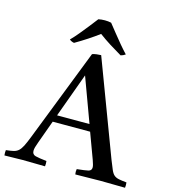

<svg xmlns="http://www.w3.org/2000/svg" viewBox="-153 -1011 986 1115"><g transform="rotate(15 340.5 -453.5)"><path d="M-22 1Q-24 -15 -22 -31Q6 -34 23 -38Q40 -42 52 -52.5Q64 -63 75 -84.5Q86 -106 101 -145L317 -699Q328 -703 343.5 -705Q359 -707 370 -707L585 -136Q599 -100 608 -79.5Q617 -59 628 -50Q639 -41 656 -37.5Q673 -34 703 -31Q705 -15 703 1Q668 1 631 0Q594 -1 557 -1Q519 -1 480.5 0Q442 1 404 1Q401 -14 404 -31Q453 -36 472 -40.5Q491 -45 491 -64Q491 -72 488 -82Q485 -92 480 -107L423 -261H198L148 -123Q141 -104 137.5 -91.5Q134 -79 134 -69Q134 -47 154.5 -41.5Q175 -36 222 -31Q224 -14 222 1Q188 1 155 0Q122 -1 88 -1Q60 -1 34 0Q8 1 -22 1ZM213 -303H408L310 -569ZM338 -826Q307 -803 272 -780Q237 -757 199 -735Q182 -738 171 -748Q192 -769 215.5 -797.5Q239 -826 261.5 -854.5Q284 -883 300 -904Q308 -906 318.5 -907Q329 -908 339 -908Q348 -908 358.5 -907Q369 -906 377 -904Q394 -883 416.5 -854.5Q439 -826 463 -797.5Q487 -769 507 -748Q495 -739 479 -735Q441 -757 405.5 -779.5Q370 -802 338 -826Z"/></g></svg>

Font: Tiro Gurmukhi
Style: Regular
Weight: 400
Designer: Gurmukhi: John Hudson & Fiona Ross. Latin: John Hudson.
Foundry: Tiro Typeworks Ltd.
Version: Version 1.52